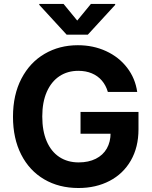

<svg xmlns="http://www.w3.org/2000/svg" viewBox="-20 -947 773 977"><path d="M378.5 -586.6Q323.7 -586.6 282.5 -559.3Q241.2 -531.9 218.1 -479.6Q195.1 -427.3 195.1 -354.4Q195.1 -280.5 217.7 -228.1Q240.3 -175.6 282 -148.1Q323.7 -120.6 380.1 -120.6Q430.6 -120.6 467.4 -139.1Q504.2 -157.5 523.5 -191.3Q542.8 -225.1 542.8 -270.7L572.9 -266.4H389.8V-377.3H684.7V-288.9Q684.7 -197.9 645.8 -130.2Q606.9 -62.6 537.6 -26.5Q468.3 9.7 379.3 9.7Q280.3 9.7 204.9 -34.5Q129.5 -78.7 87.8 -160.6Q46.1 -242.5 46.1 -352.8Q46.1 -464.7 89.2 -547.2Q132.3 -629.6 207.2 -673.2Q282.1 -716.9 376.1 -716.9Q454.8 -716.9 520.1 -686.7Q585.5 -656.5 626.9 -602.4Q668.4 -548.3 678.2 -479.2H528.8Q519 -512.8 498.5 -536.8Q477.9 -560.8 447.5 -573.7Q417.1 -586.6 378.5 -586.6ZM373 -842.3 442.5 -926.9H566.1V-922.2L427 -770.7H319L179.9 -922.2V-926.9H303.5Z"/></svg>

Font: Pretendard Variable
Style: Regular
Weight: 400
Designer: Base glyphs from Inter by Rasmus Andersson; Hangul glyphs from Noto Sans CJK(Source Han Sans) by Jang Soo-young and Kang
Foundry: Kil Hyung-jin
Version: Version 1.100;FEAKit 1.0